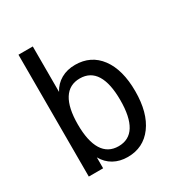

<svg xmlns="http://www.w3.org/2000/svg" viewBox="-155 -740 809 861"><g transform="rotate(-30 250.0 -309.5)"><path d="M357.4 -226.6Q357.4 -312.5 330.1 -356.9Q302.7 -401.4 248 -401.4Q193.4 -401.4 165.5 -356.9Q137.7 -312.5 137.7 -226.6Q137.7 -140.6 165.5 -95.7Q193.4 -50.8 248 -50.8Q302.7 -50.8 330.1 -95.2Q357.4 -139.6 357.4 -226.6ZM137.7 -395.5Q155.3 -428.7 187 -446.8Q218.8 -464.8 259.8 -464.8Q341.8 -464.8 388.7 -401.9Q435.5 -338.9 435.5 -227.5Q435.5 -116.2 388.2 -52.2Q340.8 11.7 259.8 11.7Q218.8 11.7 187.5 -5.9Q156.2 -23.4 137.7 -56.6V0H63.5V-630.9H137.7Z"/></g></svg>

Font: BabelStone Mayan Numerals
Style: Regular
Weight: 400
Designer: Andrew West
Foundry: BabelStone
Version: Version 11.000 June 09, 2018